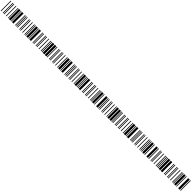

<svg xmlns="http://www.w3.org/2000/svg" viewBox="1310 -4265 7941 7941"><g transform="rotate(45 5280.0 -295.0)"><path d="M0 0V-590H30V0ZM120 0V-590H150V0ZM180 0V-590H210V0ZM300 0V-590H330V0ZM420 0V-590H450V0ZM480 0V-590H570V0ZM600 0V-590H630V0ZM660 0V-590H750V0ZM840 0V-590H870V0ZM900 0V-590H930V0Z M960 0V-590H990V0ZM1080 0V-590H1110V0ZM1140 0V-590H1170V0ZM1260 0V-590H1290V0ZM1380 0V-590H1410V0ZM1440 0V-590H1470V0ZM1500 0V-590H1590V0ZM1620 0V-590H1650V0ZM1680 0V-590H1770V0ZM1860 0V-590H1890V0Z M1920 0V-590H1950V0ZM2040 0V-590H2070V0ZM2100 0V-590H2130V0ZM2220 0V-590H2250V0ZM2340 0V-590H2370V0ZM2400 0V-590H2430V0ZM2460 0V-590H2550V0ZM2580 0V-590H2670V0ZM2700 0V-590H2730V0ZM2820 0V-590H2850V0Z M2880 0V-590H2910V0ZM3000 0V-590H3030V0ZM3060 0V-590H3090V0ZM3180 0V-590H3210V0ZM3300 0V-590H3330V0ZM3360 0V-590H3450V0ZM3480 0V-590H3510V0ZM3540 0V-590H3630V0ZM3720 0V-590H3750V0ZM3780 0V-590H3810V0Z M3840 0V-590H3870V0ZM3960 0V-590H3990V0ZM4020 0V-590H4050V0ZM4140 0V-590H4170V0ZM4260 0V-590H4290V0ZM4320 0V-590H4410V0ZM4440 0V-590H4470V0ZM4500 0V-590H4530V0ZM4560 0V-590H4650V0ZM4740 0V-590H4770V0Z M4800 0V-590H4830V0ZM4920 0V-590H4950V0ZM4980 0V-590H5010V0ZM5100 0V-590H5130V0ZM5220 0V-590H5250V0ZM5280 0V-590H5310V0ZM5340 0V-590H5430V0ZM5460 0V-590H5490V0ZM5580 0V-590H5670V0ZM5700 0V-590H5730V0Z M5760 0V-590H5790V0ZM5880 0V-590H5910V0ZM5940 0V-590H5970V0ZM6060 0V-590H6090V0ZM6180 0V-590H6210V0ZM6240 0V-590H6330V0ZM6360 0V-590H6450V0ZM6480 0V-590H6510V0ZM6540 0V-590H6570V0ZM6660 0V-590H6690V0Z M6720 0V-590H6750V0ZM6840 0V-590H6870V0ZM6900 0V-590H6930V0ZM7020 0V-590H7050V0ZM7140 0V-590H7170V0ZM7200 0V-590H7290V0ZM7320 0V-590H7350V0ZM7380 0V-590H7470V0ZM7560 0V-590H7590V0ZM7620 0V-590H7650V0Z M7680 0V-590H7710V0ZM7800 0V-590H7830V0ZM7860 0V-590H7890V0ZM7980 0V-590H8010V0ZM8100 0V-590H8130V0ZM8160 0V-590H8190V0ZM8220 0V-590H8250V0ZM8280 0V-590H8370V0ZM8400 0V-590H8430V0ZM8520 0V-590H8610V0Z M8640 0V-590H8670V0ZM8760 0V-590H8790V0ZM8820 0V-590H8850V0ZM8940 0V-590H8970V0ZM9060 0V-590H9090V0ZM9120 0V-590H9150V0ZM9180 0V-590H9210V0ZM9240 0V-590H9330V0ZM9360 0V-590H9450V0ZM9540 0V-590H9570V0Z M9600 0V-590H9630V0ZM9720 0V-590H9750V0ZM9780 0V-590H9810V0ZM9900 0V-590H9930V0ZM10020 0V-590H10050V0ZM10080 0V-590H10110V0ZM10140 0V-590H10230V0ZM10260 0V-590H10290V0ZM10380 0V-590H10470V0ZM10500 0V-590H10530V0Z"/></g></svg>

Font: Libre Barcode 39 Extended
Style: Regular
Weight: 400
Version: Version 1.005; ttfautohint (v1.8.3)